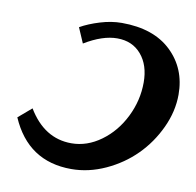

<svg xmlns="http://www.w3.org/2000/svg" viewBox="-62 -555 634 620"><g transform="rotate(10 255.0 -244.5)"><path d="M176.8 -403.3 155.3 -453.1Q182.1 -468.3 218.8 -479.5Q255.4 -490.7 289.6 -490.7Q394 -490.7 451.9 -435.3Q509.8 -379.9 509.8 -294.4Q509.8 -239.3 484.4 -184.8Q459 -130.4 418 -89.4Q377 -48.3 321.8 -22.9Q266.6 2.4 210 2.4Q67.9 2.4 9.8 -131.8L53.2 -168.9Q106.9 -79.6 195.8 -79.6Q247.1 -79.6 292.7 -112.8Q338.4 -146 365.2 -200.2Q392.1 -254.4 392.1 -313.5Q392.1 -370.1 362.8 -404.5Q333.5 -439 283.7 -439Q235.8 -439 176.8 -403.3Z"/></g></svg>

Font: Flanker
Style: Bold Italic
Weight: 700
Italic angle: -12°
Designer: Flanker
Version: Version 2.000